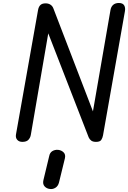

<svg xmlns="http://www.w3.org/2000/svg" viewBox="-20 -951 859 1287"><path d="M130 0Q107.5 0 95.5 -13.8Q83.5 -27.5 87 -49L235 -883.5Q239 -906 250.8 -917.2Q262.5 -928.5 285.5 -928.5Q304.5 -928.5 318 -919.8Q331.5 -911 337.5 -895.5L603 -204.5L720.5 -883.5Q724.5 -906.5 739 -918.8Q753.5 -931 777 -931Q802.5 -931 812.2 -915.2Q822 -899.5 817 -873.5L670.5 -43.5Q667.5 -27 659 -13.5Q650.5 0 623.5 0Q603.5 0 592 -8.2Q580.5 -16.5 574.5 -30L303.5 -727.5L186.5 -46.5Q183.5 -28.5 170.8 -14.2Q158 0 130 0ZM313 315.5Q292 313 278.5 297.8Q265 282.5 271 256.5L309.5 96.5Q314 72 331.2 61.8Q348.5 51.5 370 53.5Q392 56 406.5 70.5Q421 85 415 110.5L375.5 272Q369.5 296.5 351.2 307.8Q333 319 313 315.5Z"/></svg>

Font: Edu AU VIC WA NT Pre Medium
Style: Regular
Weight: 500
Designer: Tina and Corey Anderson, Eben Sorkin, Mirko Velimirovic
Foundry: Google for Education
Version: Version 1.001